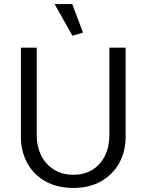

<svg xmlns="http://www.w3.org/2000/svg" viewBox="-20 -915 721 946"><path d="M161 -680H83V-241Q83 -169 114.5 -111.5Q146 -54 204 -21.5Q262 11 341 11Q421 11 478.5 -22Q536 -55 567.5 -112Q599 -169 599 -241V-680H519V-250Q519 -193 497.5 -148.5Q476 -104 436 -79Q396 -54 341 -54Q287 -54 246.5 -79Q206 -104 183.5 -148Q161 -192 161 -250ZM337 -739 389 -754 336 -895H249Z"/></svg>

Font: Catamaran Thin
Style: Regular
Weight: 400
Version: Version 2.000